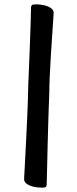

<svg xmlns="http://www.w3.org/2000/svg" viewBox="-20 -698 353 884"><path d="M173 166Q155 166 136 162Q117 158 104 149Q91 140 91 127Q91 123 92.5 97Q94 71 96 31Q98 -9 100.5 -56.5Q103 -104 105 -151.5Q107 -199 108.5 -238.5Q110 -278 110 -302Q110 -311 111.5 -340.5Q113 -370 114.5 -412.5Q116 -455 118 -501Q120 -547 121 -590Q122 -633 123 -663Q123 -671 127 -674.5Q131 -678 145 -678H146Q163 -678 182 -674Q201 -670 214 -661Q227 -652 227 -639Q227 -634 225 -605Q223 -576 220 -532Q217 -488 214 -439.5Q211 -391 209 -347Q207 -303 207 -275Q207 -267 205.5 -231Q204 -195 202.5 -143.5Q201 -92 199.5 -36Q198 20 197 70Q196 120 195 151Q195 159 191 162.5Q187 166 173 166Z"/></svg>

Font: BriemHand
Style: Regular
Weight: 400
Designer: Gunnlaugur SE Briem, Eben Sorkin
Foundry: Sorkin Type
Version: Version 1.001; ttfautohint (v1.8.4.7-5d5b)